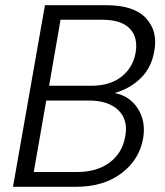

<svg xmlns="http://www.w3.org/2000/svg" viewBox="-20 -719 637 739"><path d="M462 -194Q474 -257 436 -294.5Q398 -332 322 -332H158L110 -57H277Q353 -57 402 -93.5Q451 -130 462 -194ZM502 -516Q512 -575 479.5 -609Q447 -643 373 -643H213L169 -389H332Q402 -389 446.5 -423Q491 -457 502 -516ZM531 -187Q517 -105 448 -52.5Q379 0 272 0H30L153 -699H389Q495 -699 541.5 -649.5Q588 -600 574 -523Q563 -458 521 -417.5Q479 -377 421 -361Q479 -350 510.5 -301Q542 -252 531 -187Z"/></svg>

Font: Poppins Light
Style: Italic
Weight: 300
Italic angle: -10°
Designer: Ninad Kale (Devanagari), Jonny Pinhorn (Latin)
Foundry: Indian Type Foundry
Version: Version 3.200;PS 1.000;hotconv 16.6.54;makeotf.lib2.5.65590